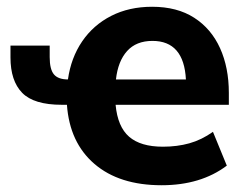

<svg xmlns="http://www.w3.org/2000/svg" viewBox="-20 -537 735 568"><path d="M458 11Q333 11 259.5 -52Q186 -115 178 -227H163Q80 -227 45.5 -262.5Q11 -298 11 -367V-402H127V-368Q127 -332 139.5 -317Q152 -302 181 -302Q190 -366 223 -414.5Q256 -463 309 -490Q362 -517 430 -517Q504 -517 554.5 -484.5Q605 -452 631 -394.5Q657 -337 657 -262V-227H322Q328 -162 362 -132.5Q396 -103 462 -103Q504 -103 540 -113Q576 -123 610 -147L651 -47Q574 11 458 11ZM431 -416Q383 -416 356 -386Q329 -356 323 -302H530Q524 -416 431 -416Z"/></svg>

Font: Mulish ExtraBold
Style: Regular
Weight: 800
Designer: Vernon Adams
Foundry: Vernon Adams
Version: Version 3.603; ttfautohint (v1.8.3)